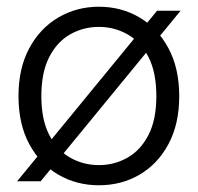

<svg xmlns="http://www.w3.org/2000/svg" viewBox="-20 -539 588 571"><path d="M274 12Q208 12 153.5 -19.5Q99 -51 67 -110.5Q35 -170 35 -253Q35 -336 67 -395.5Q99 -455 153.5 -487Q208 -519 274 -519Q341 -519 395 -487Q449 -455 481 -395.5Q513 -336 513 -253Q513 -170 481 -110.5Q449 -51 395 -19.5Q341 12 274 12ZM274 -48Q320 -48 359 -70Q398 -92 421.5 -137.5Q445 -183 445 -253Q445 -324 421.5 -369.5Q398 -415 359 -437Q320 -459 274 -459Q228 -459 189 -437Q150 -415 126.5 -369.5Q103 -324 103 -253Q103 -183 126.5 -137.5Q150 -92 189 -70Q228 -48 274 -48ZM101 0H31L447 -507H517Z"/></svg>

Font: TikTok Sans Light
Style: Regular
Weight: 300
Version: Version 4.000